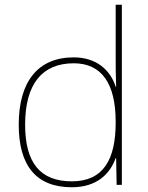

<svg xmlns="http://www.w3.org/2000/svg" viewBox="-20 -780 623 810"><path d="M283 10C388 10 444 -46 468 -113H470L472 0H494V-760H468V-543C468 -501 468 -459 470 -414H468C446 -484 387 -538 291 -538C141 -538 59 -437 59 -254C59 -83 131 10 283 10ZM283 -15C149 -15 86 -94 86 -254C86 -427 159 -513 291 -513C410 -513 468 -426 468 -266V-263C468 -107 416 -15 283 -15Z"/></svg>

Font: Noto Sans Ethiopic Thin
Style: Regular
Weight: 100
Designer: Monotype Design Team
Foundry: Monotype Imaging Inc.
Version: Version 2.102